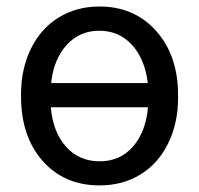

<svg xmlns="http://www.w3.org/2000/svg" viewBox="-20 -558 608 588"><path d="M44.4 -269Q44.4 -346.7 74.5 -408.4Q104.5 -470.2 159.4 -504.2Q214.4 -538.1 284.2 -538.1Q387.7 -538.1 453.6 -468.3Q519.5 -398.4 524.9 -286.6L525.4 -258.3Q525.4 -181.2 495.1 -119.1Q464.8 -57.1 410.2 -23.7Q355.5 9.8 285.2 9.8Q176.8 9.8 110.6 -65.2Q44.4 -140.1 44.4 -262.7ZM433.1 -229.5H135.7Q142.1 -153.8 182.1 -108.9Q222.2 -64 285.2 -64Q348.1 -64 387.5 -109.4Q426.8 -154.8 433.1 -229.5ZM284.2 -463.9Q223.1 -463.9 183.6 -419.7Q144 -375.5 136.7 -303.7H432.6Q423.8 -377.4 384 -420.7Q344.2 -463.9 284.2 -463.9Z"/></svg>

Font: Roboto
Style: Regular
Weight: 400
Designer: Google
Version: Version 2.001047; 2015